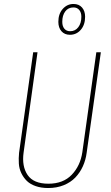

<svg xmlns="http://www.w3.org/2000/svg" viewBox="-20 -947 563 977"><path d="M354 -926.8Q381.8 -926.8 397.5 -908.7Q413.1 -890.6 413.1 -861.8Q413.1 -820.8 391.1 -795.4Q369.1 -770 335.9 -770Q308.6 -770 292.7 -788.1Q276.9 -806.2 276.9 -835.9Q276.9 -876.5 299.3 -901.6Q321.8 -926.8 354 -926.8ZM354 -909.2Q327.1 -909.2 312 -888.9Q296.9 -868.7 296.9 -835.9Q296.9 -813.5 307.6 -800.8Q318.4 -788.1 336.9 -788.1Q362.8 -788.1 378.4 -808.6Q394 -829.1 394 -861.8Q394 -883.3 383.3 -896.2Q372.6 -909.2 354 -909.2ZM493.2 -681.2 420.9 -168.9Q416 -132.3 401.6 -100.6Q387.2 -68.8 363.5 -43.9Q339.8 -19 304.2 -4.6Q268.6 9.8 225.1 9.8Q189.9 9.8 162.1 0.2Q134.3 -9.3 116.9 -26.1Q99.6 -43 88.6 -65.7Q77.6 -88.4 75.9 -114.7Q74.2 -141.1 77.1 -169.9L148.9 -681.2H170.9L100.1 -170.9Q90.3 -100.6 120.6 -56.4Q150.9 -12.2 226.1 -12.2Q301.8 -12.2 345.2 -57.9Q388.7 -103.5 398.9 -171.9L470.2 -681.2Z"/></svg>

Font: Fira Sans Compressed Thin
Style: Italic
Weight: 100
Width: 3
Italic angle: -8°
Designer: Carrois Corporate & Edenspiekermann AG
Foundry: Carrois Corporate GbR & Edenspiekermann AG
Version: Version 4.203;PS 004.203;hotconv 1.0.88;makeotf.lib2.5.64775